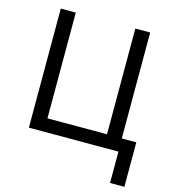

<svg xmlns="http://www.w3.org/2000/svg" viewBox="-129 -819 998 1112"><g transform="rotate(15 370.5 -263.0)"><path d="M720 -79V188H634V0H97V-714H187V-80H544V-714H633V-79Z"/></g></svg>

Font: Noto Sans
Style: Regular
Weight: 400
Designer: Monotype Design Team
Foundry: Monotype Imaging Inc.
Version: Version 1.902